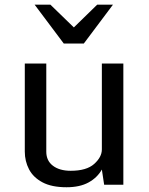

<svg xmlns="http://www.w3.org/2000/svg" viewBox="-20 -789 638 820"><path d="M264.2 10.7Q200.7 10.7 161.4 -10.3Q122.1 -31.2 104 -65.9Q85.9 -100.6 85.9 -141.6V-517.6H177.7V-141.1Q177.7 -102.5 206.1 -81.1Q234.4 -59.6 282.2 -59.6Q349.6 -59.6 382.3 -88.9Q415 -118.2 415 -150.9V-517.6H506.8V0H424.8L415 -64.9Q395.5 -30.3 358.2 -9.8Q320.8 10.7 264.2 10.7ZM252.4 -603 127.9 -769H195.3L295.4 -671.9L395 -769H462.4L337.9 -603Z"/></svg>

Font: Monda
Style: Regular
Weight: 400
Designer: Vernon Adams
Foundry: Vernon Adams
Version: Version 2.100; ttfautohint (v1.8.3)